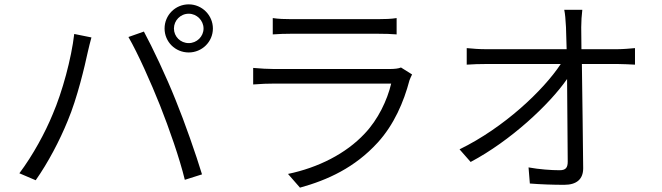

<svg xmlns="http://www.w3.org/2000/svg" viewBox="-20 -824 3040 882"><path d="M779 -693C779 -730 809 -761 847 -761C884 -761 915 -730 915 -693C915 -656 884 -626 847 -626C809 -626 779 -656 779 -693ZM736 -693C736 -632 785 -583 847 -583C908 -583 958 -632 958 -693C958 -754 908 -804 847 -804C785 -804 736 -754 736 -693ZM222 -299C188 -216 132 -112 69 -28L144 4C201 -77 254 -178 291 -269C335 -373 370 -523 383 -584C388 -605 394 -631 400 -652L321 -668C308 -555 266 -401 222 -299ZM715 -340C757 -234 805 -97 829 2L908 -23C881 -112 828 -264 787 -364C744 -472 680 -607 641 -679L570 -654C613 -580 674 -443 715 -340Z M1233 -741V-666C1259 -668 1290 -669 1319 -669C1374 -669 1657 -669 1713 -669C1747 -669 1779 -668 1802 -666V-741C1779 -737 1746 -736 1715 -736C1656 -736 1372 -736 1319 -736C1288 -736 1259 -737 1233 -741ZM1873 -482 1822 -514C1812 -509 1791 -507 1770 -507C1722 -507 1284 -507 1238 -507C1211 -507 1178 -509 1143 -512V-436C1178 -439 1214 -440 1238 -440C1293 -440 1728 -440 1777 -440C1759 -364 1717 -275 1655 -210C1569 -118 1442 -54 1303 -25L1358 38C1485 3 1610 -54 1715 -169C1790 -251 1835 -356 1861 -455C1863 -462 1869 -473 1873 -482Z M2091 -138 2142 -80C2325 -177 2503 -343 2585 -461L2588 -82C2588 -55 2580 -42 2551 -42C2513 -42 2456 -46 2408 -55L2414 19C2462 23 2522 25 2572 25C2629 25 2659 -1 2659 -51C2658 -175 2655 -379 2653 -530H2817C2841 -530 2874 -528 2897 -527V-603C2877 -601 2840 -598 2815 -598H2651L2650 -699C2650 -726 2652 -753 2655 -779H2572C2576 -760 2578 -736 2580 -699L2583 -598H2213C2183 -598 2154 -600 2124 -603V-527C2155 -529 2181 -530 2215 -530H2556C2476 -409 2296 -238 2091 -138Z"/></svg>

Font: ChiuKong Gothic MN Normal
Style: Regular
Weight: 350
Designer: Ryoko NISHIZUKA 西塚涼子 (kana, bopomofo & ideographs); Paul D. Hunt (Latin, Greek & Cyrillic); Sandoll Communications 산돌커뮤니
Foundry: Adobe
Version: Version 1.300